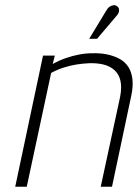

<svg xmlns="http://www.w3.org/2000/svg" viewBox="-20 -712 526 732"><path d="M423 -650Q430 -657 432.5 -664Q435 -671 433.5 -678Q432 -685 425 -689Q420 -693 412.5 -692Q405 -691 398 -686.5Q391 -682 386 -673L320 -564H350ZM438 -343 364 0H407L480 -345Q488 -381 485 -409Q482 -437 469.5 -456.5Q457 -476 436 -487.5Q415 -499 388.5 -504.5Q362 -510 331 -509Q307 -509 281 -504Q255 -499 229.5 -490Q204 -481 181 -468L189 -500H144L38 0H82L175 -434Q197 -446 221.5 -454Q246 -462 271 -466Q296 -470 320 -471Q350 -472 374.5 -466Q399 -460 416 -445Q433 -430 439 -405Q445 -380 438 -343Z"/></svg>

Font: Advent Pro Light
Style: Italic
Weight: 300
Italic angle: -12°
Version: Version 3.000